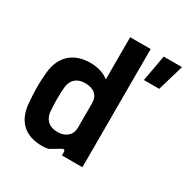

<svg xmlns="http://www.w3.org/2000/svg" viewBox="-172 -897 1027 1055"><g transform="rotate(30 342.0 -370.0)"><path d="M236 10C252 10 262 8 275 5L334 -30C348 -39 355 -33 355 -22V0H485V-750H355V-482C330 -504 287 -519 237 -519C129 -519 64 -456 54 -353C50 -315 49 -286 49 -255C49 -226 51 -196 54 -157C63 -53 120 10 236 10ZM269 -99C209 -99 184 -135 180 -177C176 -229 175 -279 180 -331C184 -374 211 -408 269 -408C325 -408 355 -379 355 -333V-175C355 -131 323 -99 269 -99ZM538 -584H635L684 -750H568Z"/></g></svg>

Font: Finlandica SemiBold
Style: Regular
Weight: 600
Designer: Niklas Ekholm, Juho Hiilivirta, Jaakko Suomalainen
Foundry: Helsinki Type Studio
Version: Version 2.000;Glyphs 3.2 (3202)